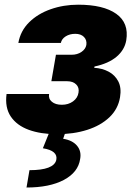

<svg xmlns="http://www.w3.org/2000/svg" viewBox="-20 -573 590 834"><path d="M8.5 -164.8H193.2Q189.6 -144.2 205.3 -131Q220.9 -117.9 248.6 -117.9Q277 -117.9 297.2 -132.6Q317.5 -147.4 321 -170.5Q324.9 -192.5 310.9 -206.3Q296.9 -220.2 271.3 -220.2H203.1L223 -335.2H291.2Q315.7 -335.2 333.6 -347.3Q351.6 -359.4 355.1 -377.8Q358 -399.1 344.6 -412.6Q331.3 -426.1 306.8 -426.1Q283 -426.1 265.4 -415.1Q247.9 -404.1 244.3 -386.4H59.7Q68.9 -438.9 106.4 -476Q143.8 -513.1 199.8 -532.8Q255.7 -552.6 319.6 -552.6Q429 -552.6 484.9 -513Q540.8 -473.4 528.4 -397.7Q521.3 -356.2 486.2 -326.5Q451 -296.9 390.6 -284.1L389.2 -278.4Q424 -276.6 451.9 -261.7Q479.8 -246.8 494 -219.1Q508.2 -191.4 501.4 -150.6Q492.9 -99.4 455.3 -63.6Q417.6 -27.7 358.7 -8.9Q299.7 9.9 227.3 9.9Q157 9.9 104.9 -9.1Q52.9 -28.1 26.8 -66.9Q0.7 -105.8 8.5 -164.8ZM196 -2.8H265.6L254.3 29.8Q294.7 36.2 314.6 60Q334.5 83.8 328.1 117.9Q319.6 175.4 257.5 208.5Q195.3 241.5 95.2 241.5L108 166.2Q213.4 166.2 224.4 122.2Q233 81.7 166.2 71Z"/></svg>

Font: Inter UI Black
Style: Italic
Weight: 900
Italic angle: -9.39999°
Designer: Rasmus Andersson
Foundry: rsms
Version: 3.2;8d6f07862